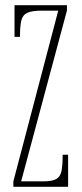

<svg xmlns="http://www.w3.org/2000/svg" viewBox="-20 -720 315 740"><path d="M31.5 0V-21L204.5 -679H141.5Q103 -679 85 -670.5Q67 -662 62 -640.2Q57 -618.5 57 -578H36V-700H238V-679.5L61.5 -21H146Q180.5 -21 196.5 -29.8Q212.5 -38.5 217 -60.8Q221.5 -83 221.5 -123.5H242.5V0Z"/></svg>

Font: Imbue 50pt Thin
Style: Regular
Weight: 100
Designer: Tyler Finck
Foundry: Etcetera Type Company
Version: Version 1.102; ttfautohint (v1.8.3)